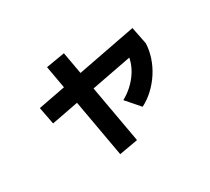

<svg xmlns="http://www.w3.org/2000/svg" viewBox="-135 -858 1269 1158"><g transform="rotate(-30 500.0 -278.5)"><path d="M145 -293 122 -413 847 -552 871 -432ZM403 70 283 -605 413 -627 533 47ZM582 -203Q619 -223 649 -250.5Q679 -278 700.5 -310Q722 -342 733.5 -376.5Q745 -411 745 -445L871 -432Q869 -384 853 -336Q837 -288 809.5 -245.5Q782 -203 745 -168Q708 -133 663 -110Z"/></g></svg>

Font: M PLUS 1 Code
Style: Regular
Weight: 400
Designer: Coji Morishita
Foundry: UNDERFOREST DESIGN
Version: Version 1.005